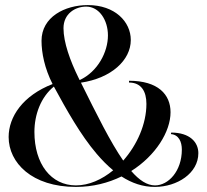

<svg xmlns="http://www.w3.org/2000/svg" viewBox="-20 -728 815 756"><path d="M653 -200C683.8 -197.5 696 -170 696 -139C696 -54.2 643 2 590.5 2C558.9 2 528.2 -18.4 496.8 -54.6C593.1 -115.5 651.5 -209.7 651.5 -286C651.5 -356 602.5 -410 488 -410V-403C536 -403 556.5 -368.5 556.5 -319C556.5 -239.5 519.6 -157.1 465.2 -95.7C414.8 -168.3 361.3 -276.4 298.7 -402.5C418.4 -420.3 495 -491 495 -570.5C495 -642.5 432.5 -708 326 -708C235 -708 143.5 -661 143.5 -567.5C143.5 -519.7 155.6 -458.9 187 -397.1C69.9 -351.6 14 -268.3 14 -188.5C14 -87.3 105.5 8 279 8C345.8 8 406.4 -7.8 458.4 -33.2C498.7 -7.2 542.5 8.3 590.5 8C677.5 7.5 761 -45.5 761 -125C761 -168 727.5 -206 654 -206ZM319.5 -702C370.5 -702 405 -649 405 -588.5C405 -523.3 365.2 -445.9 293.7 -412.7L289.5 -421C256.3 -488.5 230 -561 230 -617C230 -673.5 275.5 -702 319.5 -702ZM279 2C181 2 115.5 -82.3 115.5 -208.5C115.5 -276.6 140.6 -345.5 192.2 -387.2L192.5 -386.5C242.5 -294.5 297 -197 360.5 -122.5C381.2 -98.2 402.8 -76.2 425.6 -57.4C381.2 -20.8 330 2 279 2Z"/></svg>

Font: Picaflor 72 pt
Style: Regular
Weight: 400
Designer: Ariel Martín Pérez
Foundry: Tunera Type Foundry
Version: Version 1.000;hotconv 1.0.109;makeotfexe 2.5.65596